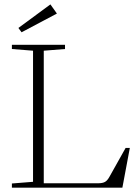

<svg xmlns="http://www.w3.org/2000/svg" viewBox="-20 -871 650 891"><path d="M80.1 -721.2 65.4 -741.2 213.9 -850.6 244.1 -808.1ZM35.2 0V-19.5L133.3 -27.3V-635.7L35.2 -643.6V-663.1H281.7V-643.6L183.1 -635.7V-20.5H434.6Q456.1 -20.5 467.3 -26.9Q478.5 -33.2 488.3 -51.3L563 -184.6H582.5L547.9 0Z"/></svg>

Font: Elstob ExtraLight
Style: Regular
Weight: 200
Designer: Peter S. Baker
Version: Version 1.015